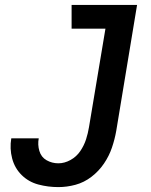

<svg xmlns="http://www.w3.org/2000/svg" viewBox="-20 -755 616 783"><path d="M218 8Q253 8 288 -1.5Q323 -11 353 -34Q383 -57 404 -88Q425 -119 436.5 -153Q448 -187 454 -221L539 -735H272V-638H410L343 -237Q339 -212 331 -187Q323 -162 307.5 -139Q292 -116 267.5 -102.5Q243 -89 218 -89Q192 -89 170 -101.5Q148 -114 140.5 -139.5Q133 -165 138 -191H26Q19 -149 29.5 -109Q40 -69 68.5 -41Q97 -13 136.5 -2.5Q176 8 218 8Z"/></svg>

Font: Iosevka Sparkle SmBdObl
Style: Regular
Weight: 600
Italic angle: -9°
Designer: Belleve Invis
Foundry: Belleve Invis
Version: Version 4.5.0; ttfautohint (v1.8.3)